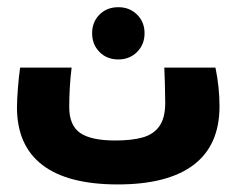

<svg xmlns="http://www.w3.org/2000/svg" viewBox="-20 -508 640 520"><path d="M26 -217Q26 -237 28.5 -269.2Q31 -301.5 34.5 -325H174Q167.5 -272.5 167.5 -218Q167.5 -168.5 197 -148Q226.5 -127.5 292 -127.5Q338 -127.5 367.2 -136Q396.5 -144.5 412 -166.8Q427.5 -189 427.5 -229.5Q427.5 -236.5 426.5 -283.5L425 -325H563.5Q574.5 -272 574.5 -220Q574.5 -115 504.8 -61.8Q435 -8.5 299 -8.5Q163.5 -8.5 94.8 -61.2Q26 -114 26 -217ZM229.5 -418Q229.5 -448.5 249.5 -468.5Q269.5 -488.5 300.5 -488.5Q331 -488.5 351.2 -468.5Q371.5 -448.5 371.5 -418Q371.5 -387.5 351.2 -367.2Q331 -347 300.5 -347Q269.5 -347 249.5 -367.2Q229.5 -387.5 229.5 -418Z"/></svg>

Font: JuliaMono ExtraBoldItalic
Style: Regular
Weight: 800
Italic angle: -9°
Monospace: yes
Designer: cormullion
Foundry: corm
Version: Version 0.049; ttfautohint (v1.8.4)